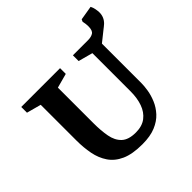

<svg xmlns="http://www.w3.org/2000/svg" viewBox="-191 -897 1067 1067"><g transform="rotate(-45 342.5 -363.0)"><path d="M336 9Q258 9 210 -12.5Q162 -34 136 -72.5Q110 -111 100.5 -160.5Q91 -210 91 -265V-546L6 -569V-614H311V-569L226 -546V-265Q226 -208 234.5 -162Q243 -116 271 -89.5Q299 -63 356 -63Q406 -63 437 -87Q468 -111 482.5 -152Q497 -193 497 -245V-546L412 -569V-614H605L646 -605L572 -546V-236Q572 -213 567 -181.5Q562 -150 548 -116.5Q534 -83 508 -54.5Q482 -26 440 -8.5Q398 9 336 9ZM490 -562V-614H531Q556 -614 571.5 -624Q587 -634 587 -667Q587 -686 582 -708L588 -721L672 -735Q679 -722 682 -705.5Q685 -689 685 -678Q685 -641 658 -615Q631 -589 590 -575.5Q549 -562 507 -562Z"/></g></svg>

Font: Manuale
Style: Bold
Weight: 700
Version: Version 1.002